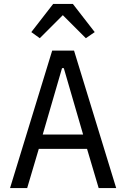

<svg xmlns="http://www.w3.org/2000/svg" viewBox="-20 -955 640 975"><path d="M481 0 422 -199H177L118 0H31L245 -698H356L570 0ZM304 -609H295L197 -272H402ZM350 -935 461 -792 416 -761 299 -878 182 -761 139 -792 250 -935Z"/></svg>

Font: iA Writer Duo S
Style: Regular
Weight: 400
Designer: Mike Abbink, Paul van der Laan, Pieter van Rosmalen, Oliver Reichenstein
Foundry: Bold Monday and Information Architects Inc.
Version: Version 2.000